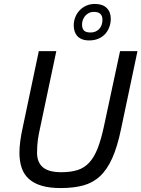

<svg xmlns="http://www.w3.org/2000/svg" viewBox="-20 -934 714 969"><path d="M590.8 -282.2Q572.3 -193.4 546.6 -136Q521 -78.6 484.9 -44.9Q448.7 -11.2 399.9 2Q351.1 15.1 286.1 15.1Q230 15.1 190.4 3.4Q150.9 -8.3 126 -30.8Q101.1 -53.2 89.6 -86.4Q78.1 -119.6 78.1 -163.1Q78.1 -217.3 95.2 -293L175.8 -675.8H264.2L183.1 -292Q179.2 -274.9 176.3 -259.5Q173.3 -244.1 171.1 -228.8Q168.9 -213.4 168 -197.3Q167 -181.2 167 -163.1Q167 -114.7 196.3 -89.8Q225.6 -64.9 289.1 -64.9Q336.9 -64.9 371.1 -75.7Q405.3 -86.4 430.2 -113.3Q455.1 -140.1 472.7 -184.8Q490.2 -229.5 504.9 -297.9L585.9 -675.8H673.8ZM539.1 -838.9Q539.1 -818.4 532.2 -798.8Q525.4 -779.3 512 -763.9Q498.5 -748.5 478 -739.3Q457.5 -730 430.2 -730Q408.2 -730 393.1 -736.3Q377.9 -742.7 368.9 -753.4Q359.9 -764.2 356 -777.8Q352.1 -791.5 352.1 -806.2Q352.1 -827.6 359.9 -847.2Q367.7 -866.7 381.6 -881.6Q395.5 -896.5 415.3 -905.3Q435.1 -914.1 459 -914.1Q497.6 -914.1 518.3 -894Q539.1 -874 539.1 -838.9ZM437 -770Q463.4 -770 480.2 -787.4Q497.1 -804.7 497.1 -835Q497.1 -853 486.8 -863.5Q476.6 -874 454.1 -874Q439.5 -874 428.2 -868.2Q417 -862.3 409.4 -853.3Q401.9 -844.2 397.9 -832.8Q394 -821.3 394 -810.1Q394 -791.5 403.1 -780.8Q412.1 -770 437 -770Z"/></svg>

Font: Clear Sans
Style: Italic
Weight: 400
Italic angle: -12°
Foundry: Intel Corporation
Version: Version 1.00